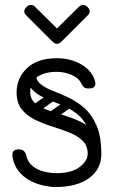

<svg xmlns="http://www.w3.org/2000/svg" viewBox="-20 -745 459 775"><path d="M204 10Q185 10 158 4.5Q131 -1 104 -14.5Q77 -28 56.5 -52.5Q36 -77 30 -114Q30 -116 30 -117.5Q30 -119 30 -120Q30 -142 55 -142H58Q80 -142 86 -117Q93 -89 113 -73.5Q133 -58 159 -52Q185 -46 208 -46Q269 -46 301.5 -71Q334 -96 334 -124Q334 -157 313.5 -177Q293 -197 260 -210Q227 -223 190.5 -234.5Q154 -246 121 -262Q88 -278 67.5 -304Q47 -330 47 -372Q47 -430 89 -470Q131 -510 210 -510Q267 -510 310.5 -483.5Q354 -457 364 -415Q365 -413 365 -408Q365 -388 340 -388H335Q324 -388 318 -394Q312 -400 307 -410Q297 -431 268 -443Q239 -455 210 -455Q159 -455 130.5 -434.5Q102 -414 102 -374Q102 -345 122.5 -328Q143 -311 176 -299.5Q209 -288 245.5 -277Q282 -266 315 -248.5Q348 -231 368.5 -201.5Q389 -172 389 -123Q389 -62 339.5 -26Q290 10 204 10ZM354 -123Q354 -189 335 -228Q316 -267 286 -289Q256 -311 222 -324Q188 -337 158 -350.5Q128 -364 109 -385Q90 -406 90 -445L125 -447Q125 -421 144 -405.5Q163 -390 193 -378.5Q223 -367 257 -351Q291 -335 321 -308.5Q351 -282 370 -237.5Q389 -193 389 -123ZM203 -363Q209 -356 207 -349.5Q205 -343 199 -339L139 -297Q124 -287 113 -300Q103 -313 118 -325L178 -367Q192 -377 203 -363ZM274 -337Q279 -330 277.5 -323.5Q276 -317 269 -313L209 -271Q195 -261 184 -274Q173 -288 189 -299L249 -341Q262 -351 274 -337ZM120 -719 210 -630 300 -719Q306 -725 315 -725Q325 -725 333 -717Q342 -708 342 -699Q342 -691 335 -684L228 -577Q219 -568 210 -568Q201 -568 192 -577L85 -684Q78 -691 78 -699Q78 -708 87 -717Q95 -725 105 -725Q114 -725 120 -719Z"/></svg>

Font: Agu Display
Style: Regular
Weight: 400
Designer: Oluwaseun Badejo
Version: Version 1.103